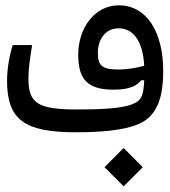

<svg xmlns="http://www.w3.org/2000/svg" viewBox="-20 -484 626 706"><path d="M259.8 2.4C352.1 2.4 437.5 -4.9 490.7 -28.3C556.6 -57.1 580.1 -123 580.1 -223.6C580.1 -364.3 520.5 -464.4 417 -464.4C327.1 -464.4 267.6 -379.9 267.6 -282.7C267.6 -188.5 305.2 -154.3 397.9 -154.3C456.1 -154.3 483.4 -168.5 498.5 -188.5L510.3 -189C507.8 -127.9 497.6 -113.3 467.3 -101.1C425.3 -84 342.8 -81.5 263.2 -81.5C120.1 -81.5 84.5 -103.5 84.5 -194.8C84.5 -231.9 89.8 -265.1 98.1 -318.4H26.9C17.1 -289.6 5.9 -236.3 5.9 -187.5C5.9 -41.5 72.3 2.4 259.8 2.4ZM510.3 -242.2C481 -234.4 452.1 -228.5 414.1 -228.5C355 -228.5 339.8 -243.2 339.8 -289.6C339.8 -337.9 366.7 -379.9 416 -379.9C468.8 -379.9 505.4 -335 510.3 -242.2ZM434.6 201.2 504.9 130.9 434.6 60.1 364.3 130.9Z"/></svg>

Font: Cascadia Code SemiLight
Style: Regular
Weight: 350
Monospace: yes
Designer: Aaron Bell
Foundry: Saja Typeworks
Version: Version 2404.023